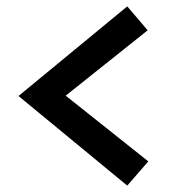

<svg xmlns="http://www.w3.org/2000/svg" viewBox="-20 -649 551 602"><path d="M379 -67 38 -348 379 -629 443 -554 186 -349 445 -143Z"/></svg>

Font: Rosa Sans SemiBold
Style: Regular
Weight: 600
Designer: Pentagram / MCKL
Foundry: Pentagram / MCKL
Version: Version 1.005;September 16, 2019;FontCreator 11.5.0.2425 64-